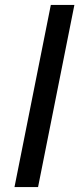

<svg xmlns="http://www.w3.org/2000/svg" viewBox="-20 -762 323 782"><path d="M187 -742H283L135 0H39Z"/></svg>

Font: Idrija
Style: Italic
Weight: 500
Italic angle: -11.3°
Designer: Julieta Ulanovsky
Foundry: Julieta Ulanovsky
Version: Version 7.200